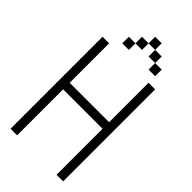

<svg xmlns="http://www.w3.org/2000/svg" viewBox="-355 -1288 1377 1377"><g transform="rotate(45 333.5 -600.0)"><path d="M600 -933.3V0H533.3V-466.7H133.3V0H66.7V-933.3H133.3V-533.3H533.3V-933.3ZM266.7 -1000H200V-1066.7H266.7ZM266.7 -1066.7V-1133.3H333.3V-1066.7ZM400 -1133.3H333.3V-1200H400ZM400 -1066.7V-1133.3H466.7V-1066.7ZM533.3 -1000H466.7V-1066.7H533.3Z"/></g></svg>

Font: Galmuri14 Regular
Style: Regular
Weight: 400
Designer: Lee Minseo (quiple)
Version: Version 2.399;hotconv 1.1.1;makeotfexe 2.6.0 DEVELOPMENT